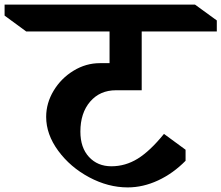

<svg xmlns="http://www.w3.org/2000/svg" viewBox="-106 -806 964 836"><path d="M244 -233Q244 -163 281.5 -122.5Q319 -82 379 -82Q440 -82 493.5 -115Q547 -148 608 -223L702 -154V-106Q648 -51 582.5 -20.5Q517 10 450 10Q365 10 282.5 -34Q200 -78 147.5 -149.5Q95 -221 95 -297Q95 -357 127.5 -411Q160 -465 214 -498Q268 -531 329 -531H371V-669H8L-86 -738V-786H743L838 -717V-669H511V-413H399Q329 -413 286.5 -363.5Q244 -314 244 -233Z"/></svg>

Font: Inknut Antiqua SemiBold
Style: Regular
Weight: 600
Designer: Claus Eggers Sørensen
Foundry: Claus Eggers Sørensen
Version: Version 1.003; ttfautohint (v1.8.2) -l 8 -r 50 -G 200 -x 14 